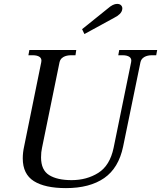

<svg xmlns="http://www.w3.org/2000/svg" viewBox="-20 -957 828 987"><path d="M402 -807 535 -914Q561 -937 582 -937Q597 -937 604 -928Q611 -919 608 -907Q604 -884 566 -865L414 -782ZM97 -143Q97 -173 104 -204L192 -637Q196 -655 184 -664Q172 -673 148 -673H126L131 -700H372L368 -673H346Q322 -673 306 -664Q290 -655 286 -637L196 -197Q191 -175 191 -148Q191 -83 232.5 -57Q274 -31 348 -31Q426 -31 485.5 -68.5Q545 -106 564 -197L654 -637Q658 -655 646 -664Q634 -673 610 -673H588L593 -700H788L783 -673H761Q738 -673 722 -664Q706 -655 702 -637L613 -204Q590 -93 515.5 -41.5Q441 10 319 10Q211 10 154 -26Q97 -62 97 -143Z"/></svg>

Font: Taviraj
Style: Italic
Weight: 400
Italic angle: -12°
Designer: Katatrad Team
Foundry: CadsonDemak
Version: Version 1.001